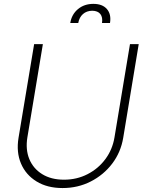

<svg xmlns="http://www.w3.org/2000/svg" viewBox="-20 -954 735 986"><path d="M647.5 -727.5H692.4L612.8 -246.6Q600.6 -172.4 556.4 -114Q512.2 -55.7 446 -22Q379.9 11.7 301.3 11.7Q223.1 11.7 168 -22Q112.8 -55.7 87.9 -114Q63 -172.4 75.2 -246.6L155.3 -727.5H200.2L120.6 -248.5Q110.4 -186 130.6 -137Q150.9 -87.9 196.8 -59.6Q242.7 -31.2 308.6 -31.2Q374.5 -31.2 429.7 -59.6Q484.9 -87.9 521.2 -137Q557.6 -186 567.9 -248.5ZM340.8 -835.9Q348.1 -880.4 380.4 -907.2Q412.6 -934.1 459.5 -934.1Q506.3 -934.1 529.3 -907.2Q552.2 -880.4 544.9 -835.9H503.9Q508.3 -865.2 495.4 -881.8Q482.4 -898.4 453.6 -898.9Q424.8 -898.4 406 -881.8Q387.2 -865.2 381.8 -835.9Z"/></svg>

Font: Inter Display Extra Light
Style: Italic
Weight: 200
Italic angle: -9.39999°
Designer: Rasmus Andersson
Foundry: rsms
Version: Version 4.000;git-4fc901f